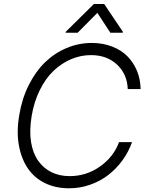

<svg xmlns="http://www.w3.org/2000/svg" viewBox="-20 -958 766 987"><path d="M702.8 -500H636.7Q634.2 -576 582.2 -625.4Q530.2 -674.7 447.4 -674.7Q394.9 -674.7 345.5 -653.8Q296.2 -632.8 255.1 -593.8Q214.1 -554.7 184.3 -494.3Q154.5 -433.9 142.4 -359.7Q130.3 -284.8 139.7 -227.3Q149.1 -169.7 176.7 -131Q204.2 -92.3 245.4 -72.4Q286.6 -52.6 338.1 -52.6Q423.7 -52.6 493.6 -101.7Q563.6 -150.9 592 -227.3H658.7Q641 -177.2 609.6 -133.9Q578.1 -90.6 536.8 -58.6Q495.4 -26.6 443.2 -8.3Q391 9.9 334.9 9.9Q265.6 9.9 211.1 -16.7Q156.6 -43.3 123 -92.7Q89.5 -142 76.9 -211.6Q64.3 -281.2 79.2 -367.5Q93 -451 127.7 -520.4Q162.3 -589.8 211.1 -637.3Q259.9 -684.7 321.9 -710.9Q383.9 -737.2 451.7 -737.2Q508.9 -737.2 556.1 -718.9Q603.3 -700.6 634.9 -668.7Q666.5 -636.7 684.3 -593.4Q702.1 -550.1 702.8 -500ZM379.3 -789.8H317.5L318.2 -794.7L462.7 -937.5H515.6L611.5 -794.7L611.2 -789.8H547.2L480.5 -892Z"/></svg>

Font: Karasuma Gothic
Style: Light Italic
Weight: 300
Italic angle: 9.39998°
Designer: Rasmus Andersson / Ryoko Nishizuka
Foundry: rsms
Version: Version 1.00